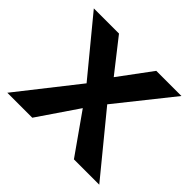

<svg xmlns="http://www.w3.org/2000/svg" viewBox="-133 -611 750 750"><g transform="rotate(45 242.0 -236.0)"><path d="M-12 0 181 -245 -6 -472H133L239 -337L339 -472H478L296 -244Q328 -205 396 -122Q464 -39 496 0H356L239 -166L126 0Z"/></g></svg>

Font: Coval
Style: ExtraBold
Weight: 800
Foundry: Context Ltd
Version: Version 001.000